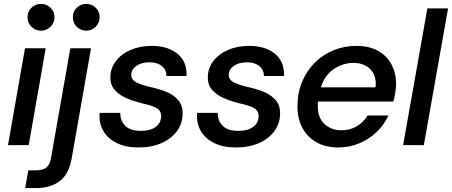

<svg xmlns="http://www.w3.org/2000/svg" viewBox="-20 -743 2314 983"><path d="M21 0 108 -496H214L127 0ZM190 -586Q161 -586 141 -606Q121 -626 121 -655Q121 -684 141 -703.5Q161 -723 190 -723Q218 -723 238.5 -703.5Q259 -684 259 -655Q259 -626 238.5 -606Q218 -586 190 -586Z M109 220 125 129H164Q199 129 217 115Q235 101 241 67L340 -496H446L347 68Q333 149 285.5 184.5Q238 220 164 220ZM422 -586Q393 -586 373 -606Q353 -626 353 -655Q353 -684 373 -703.5Q393 -723 422 -723Q450 -723 470 -703.5Q490 -684 490 -655Q490 -626 470 -606Q450 -586 422 -586Z M688 12Q624 12 578 -10.5Q532 -33 509 -72.5Q486 -112 490 -165H596Q595 -126 620.5 -99.5Q646 -73 702 -73Q750 -73 777.5 -93.5Q805 -114 805 -149Q805 -178 778 -191.5Q751 -205 707 -214Q687 -219 668 -225Q649 -231 631 -239Q594 -254 569.5 -280Q545 -306 545 -346Q545 -393 572.5 -429.5Q600 -466 648 -487Q696 -508 756 -508Q840 -508 889 -467.5Q938 -427 935 -354H832Q832 -386 808.5 -405Q785 -424 745 -424Q704 -424 678 -405.5Q652 -387 652 -360Q652 -334 679.5 -320.5Q707 -307 752 -297Q794 -288 831 -273Q868 -258 891.5 -231.5Q915 -205 915 -163Q915 -112 886.5 -72.5Q858 -33 807 -10.5Q756 12 688 12Z M1187 12Q1123 12 1077 -10.5Q1031 -33 1008 -72.5Q985 -112 989 -165H1095Q1094 -126 1119.5 -99.5Q1145 -73 1201 -73Q1249 -73 1276.5 -93.5Q1304 -114 1304 -149Q1304 -178 1277 -191.5Q1250 -205 1206 -214Q1186 -219 1167 -225Q1148 -231 1130 -239Q1093 -254 1068.5 -280Q1044 -306 1044 -346Q1044 -393 1071.5 -429.5Q1099 -466 1147 -487Q1195 -508 1255 -508Q1339 -508 1388 -467.5Q1437 -427 1434 -354H1331Q1331 -386 1307.5 -405Q1284 -424 1244 -424Q1203 -424 1177 -405.5Q1151 -387 1151 -360Q1151 -334 1178.5 -320.5Q1206 -307 1251 -297Q1293 -288 1330 -273Q1367 -258 1390.5 -231.5Q1414 -205 1414 -163Q1414 -112 1385.5 -72.5Q1357 -33 1306 -10.5Q1255 12 1187 12Z M1712 12Q1617 12 1560 -45Q1503 -102 1503 -199Q1503 -268 1527 -325Q1551 -382 1592.5 -423Q1634 -464 1688.5 -486Q1743 -508 1803 -508Q1872 -508 1917.5 -481.5Q1963 -455 1985.5 -411Q2008 -367 2008 -315Q2008 -293 2003.5 -267.5Q1999 -242 1994 -223H1608Q1607 -217 1607 -211.5Q1607 -206 1607 -200Q1607 -139 1642 -107.5Q1677 -76 1728 -76Q1773 -76 1807.5 -97Q1842 -118 1862 -152H1969Q1945 -101 1905.5 -64.5Q1866 -28 1816.5 -8Q1767 12 1712 12ZM1623 -296H1902Q1903 -301 1903.5 -305Q1904 -309 1904 -312Q1904 -363 1872.5 -392Q1841 -421 1789 -421Q1736 -421 1689 -389.5Q1642 -358 1623 -296Z M2044 0 2168 -700H2274L2150 0Z"/></svg>

Font: Rethink Sans Medium
Style: Italic
Weight: 500
Italic angle: -10°
Designer: The Rethink Sans project authors (Hans Thiessen). DM Sans designed by Colophon Foundry.
Foundry: Rethink Communications LLC
Version: Version 1.001